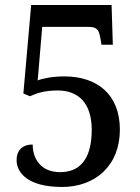

<svg xmlns="http://www.w3.org/2000/svg" viewBox="-20 -734 559 764"><path d="M227 10C358 10 457 -74 457 -218C457 -360 365 -430 236 -430C190 -430 150 -422 130 -414L148 -627H331C367 -627 373 -615 379 -584L384 -556H429L424 -714H104L73 -362L99 -351C124 -362 154 -374 210 -374C293 -374 345 -322 345 -218C345 -91 290 -49 219 -49C144 -49 110 -101 110 -159C70 -159 46 -136 46 -97C46 -48 89 10 227 10Z"/></svg>

Font: Noto Serif Ethiopic SemiCondensed Medium
Style: Regular
Weight: 500
Width: 4
Designer: Monotype Design Team
Foundry: Monotype Imaging Inc.
Version: Version 2.102